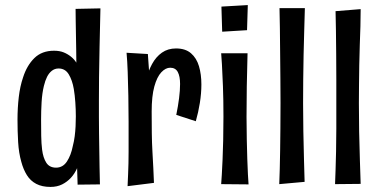

<svg xmlns="http://www.w3.org/2000/svg" viewBox="-20 -727 1501 757"><path d="M49 -255Q49 -301 54 -344Q59 -387 71 -422Q86 -469 115.5 -498Q145 -527 193 -527Q215 -527 231 -520.5Q247 -514 260 -503.5Q273 -493 281 -480Q281 -500 280.5 -527.5Q280 -555 279.5 -585.5Q279 -616 278.5 -644.5Q278 -673 278 -692L376 -694Q374 -607 372.5 -540.5Q371 -474 370.5 -423Q370 -372 370 -330Q370 -298 370 -266Q370 -234 370.5 -201Q371 -168 371.5 -135Q372 -102 372.5 -68Q373 -34 374 0L286 1L284 -64Q275 -43 260 -26.5Q245 -10 225 0Q205 10 179 10Q146 10 123 -2Q100 -14 86 -36.5Q72 -59 64 -89Q54 -124 51.5 -167Q49 -210 49 -255ZM142 -255Q142 -222 142.5 -191.5Q143 -161 146 -137Q150 -105 162.5 -85.5Q175 -66 201 -66Q228 -66 244 -90.5Q260 -115 267 -151Q272 -170 274.5 -189.5Q277 -209 278 -229Q279 -249 279 -268Q279 -295 277 -323.5Q275 -352 271 -376Q265 -411 251 -434Q237 -457 211 -457Q196 -457 184.5 -448Q173 -439 165.5 -424Q158 -409 153 -388Q146 -359 144 -324Q142 -289 142 -255Z M675 -274Q682 -308 686 -339.5Q690 -371 690 -396Q690 -426 681 -443Q672 -460 651 -460Q633 -460 616 -442Q599 -424 588.5 -386Q578 -348 578 -287L536 -245Q536 -287 540.5 -329Q545 -371 554.5 -408.5Q564 -446 579.5 -474.5Q595 -503 618.5 -519.5Q642 -536 674 -536Q711 -536 733 -517Q755 -498 764.5 -466Q774 -434 774 -394Q774 -359 768 -321.5Q762 -284 752 -249ZM483 7Q484 -17 485 -39Q486 -61 486.5 -83Q487 -105 487 -129.5Q487 -154 487 -183Q487 -212 487 -247Q487 -300 486 -349.5Q485 -399 483.5 -442.5Q482 -486 479 -519L563 -514Q565 -489 567 -457Q569 -425 572 -384Q575 -343 578 -287Q578 -242 578.5 -202.5Q579 -163 581 -129Q583 -95 584.5 -64Q586 -33 587 -6Z M960 0 852 -1Q853 -13 854.5 -38Q856 -63 857.5 -97.5Q859 -132 860 -175Q861 -218 861 -267Q861 -334 859 -387Q857 -440 855 -473.5Q853 -507 852 -517H956Q956 -509 955 -474.5Q954 -440 953 -386.5Q952 -333 952 -266Q952 -219 953 -177Q954 -135 955 -100Q956 -65 957.5 -39.5Q959 -14 960 0ZM954 -608 856 -602 853 -701 957 -707Z M1081 -1Q1082 -27 1083 -60.5Q1084 -94 1084.5 -134Q1085 -174 1085.5 -221Q1086 -268 1086 -321Q1086 -364 1085.5 -415.5Q1085 -467 1084.5 -519Q1084 -571 1083.5 -616.5Q1083 -662 1082 -695H1182Q1181 -655 1179.5 -608Q1178 -561 1177 -511.5Q1176 -462 1175.5 -413Q1175 -364 1175 -320Q1175 -268 1176 -209.5Q1177 -151 1178.5 -98.5Q1180 -46 1181 -10Z M1301 -1Q1302 -23 1303 -55.5Q1304 -88 1305 -129.5Q1306 -171 1306 -219.5Q1306 -268 1306 -321Q1306 -364 1306 -414Q1306 -464 1305.5 -513.5Q1305 -563 1304.5 -607Q1304 -651 1303 -683L1402 -691Q1402 -659 1401 -623Q1400 -587 1398.5 -548.5Q1397 -510 1396.5 -471Q1396 -432 1395.5 -394Q1395 -356 1395 -320Q1395 -268 1396 -208Q1397 -148 1399 -93.5Q1401 -39 1402 -2Z"/></svg>

Font: Truculenta SemiBold
Style: Regular
Weight: 600
Version: Version 1.002